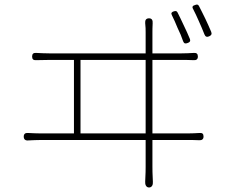

<svg xmlns="http://www.w3.org/2000/svg" viewBox="-20 -815 1020 849"><path d="M793 -702C783 -724 773 -744 765 -760C761 -767 757 -767 749 -765C739 -762 735 -757 740 -748C748 -732 757 -712 765 -692C775 -672 784 -650 790 -632C794 -622 800 -621 810 -625C819 -628 823 -633 820 -642C812 -661 803 -682 793 -702ZM888 -732C878 -753 868 -772 860 -788C856 -796 851 -796 843 -793C832 -790 828 -785 834 -775C842 -759 851 -741 859 -722C868 -702 877 -681 884 -663C888 -653 894 -650 904 -654C914 -658 918 -664 914 -674C906 -692 898 -712 888 -732ZM411 -579H198C179 -579 160 -580 140 -581C128 -582 122 -577 122 -565C122 -553 128 -548 140 -549C160 -549 179 -550 198 -550H307V-225H162C143 -225 124 -226 104 -227C92 -228 85 -223 85 -211C85 -199 92 -193 104 -194C125 -195 143 -196 162 -196H393H624V-78C624 -70 624 -45 622 -12C621 1 626 14 639 14C652 14 657 2 656 -11C654 -44 654 -71 654 -80V-196H809C821 -196 841 -196 860 -195C872 -194 880 -199 880 -211C880 -223 875 -228 863 -227C845 -226 828 -225 809 -225H654V-550H783C796 -550 816 -550 836 -549C848 -548 855 -553 855 -565C855 -577 849 -582 837 -581C819 -580 803 -579 783 -579H654V-672C654 -680 654 -695 655 -712C656 -725 652 -734 639 -734C626 -734 621 -726 622 -713C624 -697 624 -682 624 -672V-579ZM336 -387V-550H624V-225H480H336Z"/></svg>

Font: GenSenRounded2 TW EL
Style: Regular
Weight: 250
Version: Version 2.100;PS 2.1;hotconv 16.6.51;makeotf.lib2.5.65220 DE